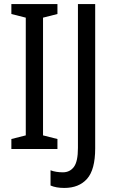

<svg xmlns="http://www.w3.org/2000/svg" viewBox="-20 -800 567 946"><path d="M263 -66H36V-115L107 -133V-713L36 -731V-780H263V-731L192 -713V-133L263 -115ZM297 126Q256 126 229 114V39Q242 44 257.5 46.5Q273 49 290 49Q324 49 344 22.5Q364 -4 364 -71V-780H449V-69Q449 36 409 81Q369 126 297 126Z"/></svg>

Font: Noto Sans Malayalam UI Condensed
Style: Regular
Weight: 400
Width: 3
Designer: Jelle Bosma - Monotype Design Team
Foundry: Monotype Imaging Inc.
Version: Version 2.104; ttfautohint (v1.8.4.7-5d5b)